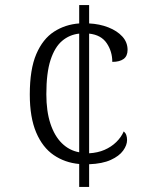

<svg xmlns="http://www.w3.org/2000/svg" viewBox="-20 -734 599 754"><path d="M291 -90Q235 -95 191 -125Q147 -155 122 -214Q97 -273 97 -363Q97 -462 122.5 -521.5Q148 -581 192 -609.5Q236 -638 291 -642V-714H330V-642Q371 -640 405.5 -626.5Q440 -613 460.5 -590.5Q481 -568 481 -538Q481 -526 477 -517Q473 -508 465.5 -502.5Q458 -497 447 -494Q436 -491 421 -491Q421 -532 399 -564.5Q377 -597 330 -602V-132Q364 -134 390.5 -145.5Q417 -157 436.5 -176Q456 -195 466 -218Q473 -212 476 -203.5Q479 -195 479 -184Q479 -164 463.5 -142.5Q448 -121 415 -106Q382 -91 330 -89V0H291ZM291 -602Q253 -598 224 -573.5Q195 -549 178.5 -498.5Q162 -448 162 -364Q162 -297 178 -248.5Q194 -200 223 -171.5Q252 -143 291 -136Z"/></svg>

Font: Noto Serif Hebrew Light
Style: Regular
Weight: 300
Version: Version 2.003